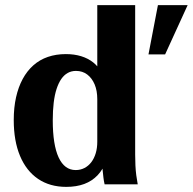

<svg xmlns="http://www.w3.org/2000/svg" viewBox="-20 -720 753 750"><path d="M560 -507.5 596.9 -700H713L625 -507.5ZM238.7 10Q174.7 10 128.7 -21.2Q82.7 -52.4 58.2 -111Q33.7 -169.6 33.7 -251.1Q33.7 -299.8 42.7 -340Q51.7 -380.2 68.7 -411.6Q85.7 -443 110.3 -464.8Q135 -486.7 167 -497.7Q199 -508.7 237.2 -508.7Q270.2 -508.7 297.1 -500.4Q323.9 -492.2 344.3 -476Q364.6 -459.8 377.3 -435.5L360 -416.8V-700H508V-115.6Q508 -93.6 509 -73.5Q510 -53.3 512.3 -35.5Q514.7 -17.7 518 0H388.6Q385.6 -13.1 384 -26.4Q382.3 -39.8 381 -54Q379.6 -68.3 379.1 -83.5Q378.6 -98.6 378.6 -115.6L394.1 -91.1Q382.8 -58.1 361.2 -35.4Q339.5 -12.7 309 -1.3Q278.5 10 238.7 10ZM275.8 -55.7Q294.4 -55.7 310 -63.8Q325.6 -71.9 336.7 -86.5Q347.8 -101.1 353.9 -121.3Q360 -141.6 360 -166.2V-332.5Q360 -365.9 349.6 -390.5Q339.1 -415.1 320.7 -429Q302.2 -443 276.8 -443Q259 -443 244.7 -435.1Q230.3 -427.1 219.5 -411.6Q208.7 -396 201.1 -372.9Q193.5 -349.8 189.8 -319Q186.1 -288.2 186.1 -250.1Q186.1 -154.6 209 -105.1Q231.9 -55.7 275.8 -55.7Z"/></svg>

Font: Sutasoma
Style: Regular
Weight: 400
Designer: Izhar Fathurrohim, Akbar Rohmanto, Arusyal Khofiqoini
Foundry: Kiwari Kolektiv
Version: Version 1.102